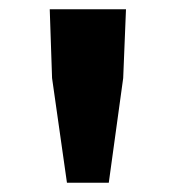

<svg xmlns="http://www.w3.org/2000/svg" viewBox="-20 -802 378 413"><path d="M124 -409 92 -634 87 -782H251L245 -634L214 -409Z"/></svg>

Font: Noto Sans KR ExtraBold
Style: Regular
Weight: 800
Designer: Ryoko NISHIZUKA  (kana, bopomofo & ideographs); Paul D. Hunt (Latin, Greek & Cyrillic); Sandoll Communications , Soo-you
Foundry: Adobe
Version: Version 2.004-H2;hotconv 1.0.118;makeotfexe 2.5.65603